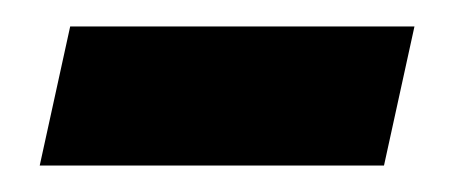

<svg xmlns="http://www.w3.org/2000/svg" viewBox="-20 -345 350 145"><path d="M10 -220 33 -325H293L270 -220Z"/></svg>

Font: Noto Serif Tamil
Style: Bold Italic
Weight: 700
Italic angle: -12°
Designer: Indian Type Foundry, Tom Grace, and the Monotype Design Team
Foundry: Monotype Imaging Inc.
Version: Version 2.003; ttfautohint (v1.8.4.7-5d5b)